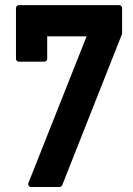

<svg xmlns="http://www.w3.org/2000/svg" viewBox="-20 -731 520 751"><path d="M54.2 -489.7Q49.3 -489.7 45.9 -492.9Q42.5 -496.1 42.5 -501.5V-699.2Q42.5 -704.1 45.9 -707.5Q49.3 -710.9 54.2 -710.9H445.8Q450.7 -710.9 454.1 -707.5Q457.5 -704.1 457.5 -699.2V-598.6L223.6 -7.3Q222.7 -4.4 219.5 -2Q216.3 0.5 212.9 0.5H102.5Q95.7 0.5 92.3 -4.4Q88.9 -9.3 91.3 -15.6L318.8 -588.9H164.6V-501.5Q164.6 -496.1 161.4 -492.9Q158.2 -489.7 152.8 -489.7Z"/></svg>

Font: Alte DIN 1451 Mittelschrift
Style: Bold
Weight: 700
Designer: Peter Wiegel
Foundry: Peter Wiegel
Version: Version 1.003